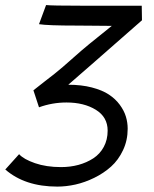

<svg xmlns="http://www.w3.org/2000/svg" viewBox="-57 -520 594 740"><path d="M71.8 -171.9Q93.8 -189.5 117.4 -207.8Q141.1 -226.1 152.6 -235.1Q164.1 -244.1 185.1 -262Q206.1 -279.8 234.9 -305.7Q272.5 -339.8 374 -420.4H358.9Q343.8 -420.4 303 -420.9Q262.2 -421.4 239.7 -421.4Q126 -421.4 93.3 -426.8L120.6 -500.5Q142.6 -498 255.9 -498H489.3L490.2 -441.9Q246.1 -227.5 206.1 -193.4Q256.8 -193.4 297.1 -182.9Q337.4 -172.4 362.8 -155.5Q388.2 -138.7 404.8 -116Q421.4 -93.3 428.2 -70.6Q435.1 -47.9 435.1 -23.9Q435.1 21 417.2 58.8Q399.4 96.7 371.1 122.1Q342.8 147.5 306.4 165.3Q270 183.1 233.9 191.2Q197.8 199.2 164.1 199.2Q39.1 199.2 -36.6 133.3L16.6 74.2Q34.2 93.8 77.9 108.9Q121.6 124 178.2 124Q213.9 124 245.4 115.5Q276.9 106.9 302.5 90.3Q328.1 73.7 343 46.1Q357.9 18.6 357.9 -16.6Q357.9 -68.8 312.3 -96.9Q266.6 -125 199.2 -125Q144.5 -125 93.3 -106.4Z"/></svg>

Font: Fantasque Sans Mono
Style: Italic
Weight: 400
Italic angle: -11°
Monospace: yes
Designer: Jany Belluz
Version: Version 1.8.0 ; ttfautohint (v1.8.2)